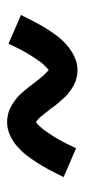

<svg xmlns="http://www.w3.org/2000/svg" viewBox="131 -565 238 540"><g transform="rotate(-90 250.0 -295.0)"><path d="M323 -196Q316 -196 310 -197Q304 -198 298 -199.5Q292 -201 286.5 -203.5Q281 -206 276 -209Q271 -212 266 -215.5Q261 -219 256.5 -222.5Q252 -226 247.5 -231Q243 -236 239 -240.5Q235 -245 231 -249.5Q227 -254 223.5 -258.5Q220 -263 216.5 -268Q213 -273 208.5 -278.5Q204 -284 200 -289Q196 -294 192.5 -298.5Q189 -303 184.5 -307Q180 -311 177 -313Q172 -310 165.5 -303Q159 -296 155.5 -291.5Q152 -287 148.5 -281.5Q145 -276 140.5 -269.5Q136 -263 131.5 -255.5Q127 -248 122.5 -239.5Q118 -231 113 -221Q108 -211 103 -200L22 -235Q33 -258 43 -276.5Q53 -295 63 -310.5Q73 -326 83 -339Q93 -352 107.5 -365Q122 -378 140 -386Q158 -394 177 -394Q184 -394 190 -393Q196 -392 202 -390.5Q208 -389 213.5 -386.5Q219 -384 224 -381Q229 -378 234 -374.5Q239 -371 243.5 -367.5Q248 -364 252.5 -359.5Q257 -355 261 -350Q265 -345 269 -340.5Q273 -336 276.5 -331.5Q280 -327 283.5 -322Q287 -317 291.5 -311.5Q296 -306 300 -301Q304 -296 307.5 -292Q311 -288 315.5 -284Q320 -280 323 -277Q328 -281 334.5 -287.5Q341 -294 344.5 -298.5Q348 -303 351.5 -308.5Q355 -314 359.5 -320.5Q364 -327 368.5 -334.5Q373 -342 377.5 -350.5Q382 -359 387 -369Q392 -379 397 -390L478 -355Q467 -333 457 -314Q447 -295 437 -279.5Q427 -264 417 -251Q407 -238 392.5 -225.5Q378 -213 360 -204.5Q342 -196 323 -196Z"/></g></svg>

Font: iosevka_custom_sans_ss08 Md
Style: Regular
Weight: 500
Designer: Belleve Invis
Foundry: Belleve Invis
Version: Version 10.3.0; ttfautohint (v1.8.3)